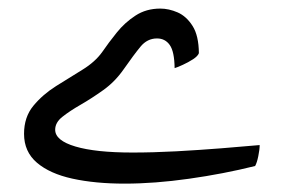

<svg xmlns="http://www.w3.org/2000/svg" viewBox="-20 -425 668 452"><path d="M273.4 7.3Q204.1 7.3 150.6 -4.4Q97.2 -16.1 66.9 -42Q36.6 -67.9 36.6 -109.9Q36.6 -149.4 58.6 -176Q80.6 -202.6 112.1 -222.4Q143.6 -242.2 173.8 -260.7Q204.1 -279.3 220.7 -302.7Q235.8 -324.7 254.9 -348.4Q273.9 -372.1 299.1 -388.4Q324.2 -404.8 357.4 -404.8Q377.4 -404.8 398.2 -395.8Q418.9 -386.7 433.3 -364Q447.8 -341.3 448.2 -299.8Q445.8 -293 434.6 -285.6Q423.3 -278.3 410.6 -272.5Q397.9 -266.6 391.1 -264.6Q390.6 -303.7 379.6 -319.1Q368.7 -334.5 349.6 -334.5Q326.7 -334.5 310.8 -315.2Q294.9 -295.9 271 -261.7Q250.5 -232.4 223.1 -212.9Q195.8 -193.4 169.9 -178.5Q144 -163.6 127 -150.1Q109.9 -136.7 109.9 -119.6Q109.9 -94.2 157.5 -80.1Q205.1 -65.9 292 -65.9Q340.3 -65.9 395 -68.8Q449.7 -71.8 501.2 -75.9Q552.7 -80.1 591.3 -83.5Q591.3 -73.2 588.1 -57.6Q585 -42 580.6 -34.2Q505.9 -15.6 425 -4.2Q344.2 7.3 273.4 7.3Z"/></svg>

Font: Harmattan Medium
Style: Regular
Weight: 500
Designer: George W. Nuss III and SIL International
Foundry: SIL International
Version: Version 4.000